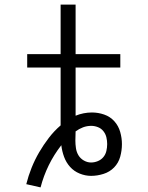

<svg xmlns="http://www.w3.org/2000/svg" viewBox="-20 -755 640 833"><path d="M156 58 94 44Q103 8 117 -27Q131 -62 150 -94.5Q169 -127 192 -157Q215 -187 243 -211V-462H98V-520H243V-735H308V-520H502V-462H308V-253Q325 -260 343 -263.5Q361 -267 379 -267Q406 -267 432 -258Q458 -249 476 -229Q494 -209 501.5 -182.5Q509 -156 509 -130Q509 -102 501.5 -75Q494 -48 475 -28.5Q456 -9 429 -0.5Q402 8 375 8Q350 8 325.5 -2Q301 -12 284 -31Q267 -50 258 -74.5Q249 -99 246 -125Q214 -84 191.5 -38Q169 8 156 58ZM375 -50Q390 -50 404.5 -56Q419 -62 428.5 -73.5Q438 -85 441.5 -100Q445 -115 445 -130Q445 -145 441.5 -159.5Q438 -174 428.5 -186Q419 -198 404.5 -203.5Q390 -209 376 -209Q357 -209 340 -202.5Q323 -196 308 -185Q308 -175 307.5 -165Q307 -155 307 -145Q307 -129 309.5 -112Q312 -95 320.5 -81Q329 -67 344 -58.5Q359 -50 375 -50Z"/></svg>

Font: Iosevka Etoile Light
Style: Regular
Weight: 300
Designer: Belleve Invis
Foundry: Belleve Invis
Version: Version 25.0.1; ttfautohint (v1.8.4)